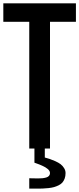

<svg xmlns="http://www.w3.org/2000/svg" viewBox="-22 -895 478 1157"><path d="M248 54.2Q265.6 59.1 279.1 63.5Q292.5 67.9 311.5 76.4Q330.6 85 342.8 94.2Q355 103.5 364 117.7Q373 131.8 373 147.9Q373 166.5 367.7 180.9Q362.3 195.3 353.8 205.1Q345.2 214.8 331.3 221.7Q317.4 228.5 303.7 232.4Q290 236.3 270 238.5Q250 240.7 234.1 241.2Q218.3 241.7 195.8 241.7H154.3V179.2Q161.6 179.2 179.4 179.7Q197.3 180.2 207 180.2Q222.7 180.2 234.1 179Q245.6 177.7 256.6 174.6Q267.6 171.4 273.4 164.6Q279.3 157.7 279.3 147.9Q279.3 141.1 275.6 134.8Q272 128.4 264.9 122.8Q257.8 117.2 250.7 112.8Q243.7 108.4 232.9 103.8Q222.2 99.1 215.8 96.4Q209.5 93.8 198.7 90.1Q188 86.4 185.5 85.4V-8.3H248ZM435.5 -875V-763.7H279.3V0H154.3V-763.7H-2V-875Z"/></svg>

Font: Oswald
Style: Stencbab
Weight: 400
Designer: Mathieu Le Lay
Foundry: Mathieu Le Lay
Version: Version 1.000